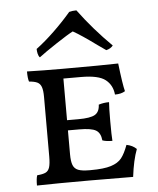

<svg xmlns="http://www.w3.org/2000/svg" viewBox="-53 -797 696 845"><g transform="rotate(-5 294.5 -374.5)"><path d="M528 -120Q510 -73 501 1L308 0Q164 0 76 2Q76 -29 81 -43Q106 -45 118.5 -51Q131 -57 136 -73Q141 -89 141 -121V-384Q141 -413 135.5 -428Q130 -443 117.5 -449Q105 -455 81 -457Q76 -472 76 -502Q148 -500 233 -500Q417 -500 479 -502Q490 -408 498 -378Q481 -367 453 -367Q449 -409 418.5 -433Q388 -457 311 -457H233V-273H283Q336 -273 356.5 -285Q377 -297 378 -329Q400 -336 424 -336Q422 -311 422 -252Q422 -188 424 -165Q397 -165 380 -171Q377 -204 356.5 -216Q336 -228 283 -228H233V-123Q233 -91 239.5 -74.5Q246 -58 262.5 -51.5Q279 -45 312 -45H318Q376 -45 407.5 -55Q439 -65 454.5 -84.5Q470 -104 484 -142Q511 -137 528 -120ZM127 -597Q166 -626 208.5 -667Q251 -708 284 -747Q299 -751 316 -751Q381 -663 462 -583Q452 -570 432 -565L395 -591Q328 -640 292 -660Q270 -649 217 -614Q164 -579 138 -559Q132 -565 129.5 -576Q127 -587 127 -597Z"/></g></svg>

Font: Vollkorn SC
Style: Regular
Weight: 400
Designer: Friedrich Althausen
Foundry: Friedrich Althausen
Version: Version 4.015